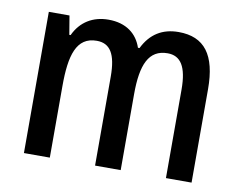

<svg xmlns="http://www.w3.org/2000/svg" viewBox="-65 -636 905 723"><g transform="rotate(10 387.5 -275.0)"><path d="M563 -550C501 -550 456 -522 428 -465H422C405 -516 363 -550 295 -550C236 -550 189 -522 164 -468H159L147 -540H68V0H167V-274C167 -391 187 -464 265 -464C316 -464 340 -427 340 -340V0H438V-290C438 -404 464 -464 536 -464C586 -464 611 -426 611 -338V0H709V-357C709 -488 662 -550 563 -550Z"/></g></svg>

Font: Noto Sans Lao Looped Condensed Medium
Style: Regular
Weight: 500
Width: 3
Designer: Mark Frömberg, Ben Mitchell
Foundry: The Fontpad Ltd
Version: Version 1.002